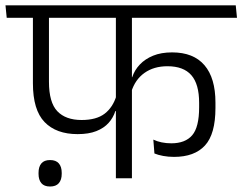

<svg xmlns="http://www.w3.org/2000/svg" viewBox="-39 -650 884 700"><path d="M-14.5 -585H825L820.5 -630.5H-19ZM244 -161Q284.5 -161 312.2 -172Q340 -183 357 -202Q374 -221 381.5 -245H388L385.5 -301Q372.5 -258.5 342.5 -235.5Q312.5 -212.5 258.5 -212.5Q200.5 -212.5 170 -244.5Q139.5 -276.5 139.5 -352V-599.5H81V-346.5Q81 -249 123.5 -205Q166 -161 244 -161ZM571.5 -408.5Q630 -408.5 658.5 -376Q687 -343.5 687 -275V-259Q687 -186.5 661.8 -157Q636.5 -127.5 585.5 -127.5Q567 -127.5 550.2 -131Q533.5 -134.5 520 -141L524 -90.5Q537 -85 555.8 -81.5Q574.5 -78 595.5 -78Q670 -78 708.2 -119.5Q746.5 -161 746.5 -256.5V-276Q746.5 -365.5 706.5 -412.2Q666.5 -459 588.5 -459Q548.5 -459 519.2 -447Q490 -435 470.8 -414.8Q451.5 -394.5 443 -368.5H436.5L439.5 -314.5Q453.5 -360 487.8 -384.2Q522 -408.5 571.5 -408.5ZM442 -600.5H383.5V0H442ZM143.5 30Q165 30 175.5 17.8Q186 5.5 186 -16Q186 -16.5 186 -18Q186 -19.5 186 -20Q186 -42 175.5 -54.2Q165 -66.5 143.5 -66.5Q122 -66.5 111.8 -54.2Q101.5 -42 101.5 -20Q101.5 -19.5 101.5 -18Q101.5 -16.5 101.5 -16Q101.5 5.5 111.8 17.8Q122 30 143.5 30Z"/></svg>

Font: Anek Devanagari Light
Style: Regular
Weight: 300
Designer: Kailash Malviya (Devanagari) & Yesha Goshar (Latin)
Foundry: Ek Type
Version: Version 1.003